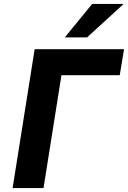

<svg xmlns="http://www.w3.org/2000/svg" viewBox="-20 -955 650 975"><path d="M44 0 156 -705H610L588 -573H292L201 0ZM309 -765 448 -935H608L422 -765Z"/></svg>

Font: Nunito Sans 7pt SemiCondensed ExtraBold
Style: Italic
Weight: 800
Width: 4
Italic angle: -9°
Designer: Vernon Adams
Foundry: Vernon Adams
Version: Version 3.101;gftools[0.9.27]